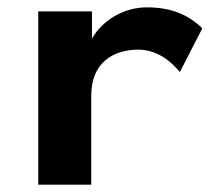

<svg xmlns="http://www.w3.org/2000/svg" viewBox="-20 -502 603 522"><path d="M84 0H228V-242C228 -330 286 -367 356 -367C405 -367 443 -338 469 -306L530 -425C490 -464 442 -482 379 -482C318 -482 259 -448 230 -397V-471H84Z"/></svg>

Font: Inconsolata SemiExpanded Black
Style: Regular
Weight: 900
Width: 6
Monospace: yes
Designer: Raph Levien, Cyreal, Brenton Simpson
Foundry: Raph Levien, Cyreal, Google
Version: Version 3.100